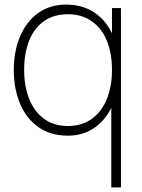

<svg xmlns="http://www.w3.org/2000/svg" viewBox="-20 -575 616 835"><path d="M275 15Q200.5 15 147.5 -22Q94.5 -59 67.2 -124Q40 -189 40 -271Q40 -351.5 67 -416Q94 -480.5 145.2 -517.8Q196.5 -555 267 -555Q340.5 -555 393 -518.8Q445.5 -482.5 472.2 -418.2Q499 -354 499 -271Q499 -189.5 472.5 -124.8Q446 -60 395.2 -22.5Q344.5 15 275 15ZM275 -27Q336.5 -27 379.8 -58.5Q423 -90 445 -145.2Q467 -200.5 467 -271Q467 -342.5 445 -397Q423 -451.5 379.8 -482.2Q336.5 -513 275 -513Q212.5 -513 169.8 -482Q127 -451 106 -396.2Q85 -341.5 85 -271Q85 -200.5 106.8 -145.2Q128.5 -90 171.2 -58.5Q214 -27 275 -27ZM464 240V-115H467V-540H506V240Z"/></svg>

Font: Manrope
Style: Regular
Weight: 400
Designer: Mikhail Sharanda
Foundry: Mikhail Sharanda
Version: Version 4.503